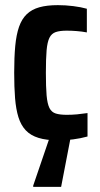

<svg xmlns="http://www.w3.org/2000/svg" viewBox="-20 -538 388 747"><path d="M206.3 8Q160.8 8 130 -1.5Q99.1 -11 80.2 -31Q61.4 -51 51.7 -82Q42.1 -113 38.6 -156Q35.2 -199 35.2 -255Q35.2 -314.9 39.3 -359.1Q43.5 -403.3 54.1 -433.8Q64.8 -464.3 84.2 -482.9Q103.5 -501.4 133.1 -509.7Q162.7 -518 205.1 -518Q234.9 -518 265.2 -514.2Q295.4 -510.4 317.9 -504V-411.9Q298.5 -415.6 278.4 -417.1Q258.4 -418.7 239.3 -418.7Q213.1 -418.7 196.8 -413.2Q180.6 -407.6 172.4 -391.1Q164.2 -374.7 161.3 -342.2Q158.5 -309.8 158.5 -255Q158.5 -199.6 161.3 -166.9Q164.2 -134.2 172.4 -117.7Q180.7 -101.3 197.2 -96.3Q213.6 -91.3 239.8 -91.3Q259.6 -91.3 279.7 -93.1Q299.7 -95 320.5 -98.1V-6.9Q292.9 0.6 264.3 4.3Q235.7 8 206.3 8ZM109.2 189.1V184.1L174.8 -8H254.8V-3L217.8 189.1Z"/></svg>

Font: Saira Thin Condensed
Style: Regular
Weight: 100
Width: 3
Version: Version 1.101